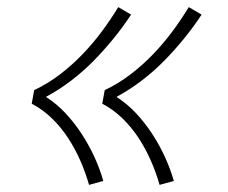

<svg xmlns="http://www.w3.org/2000/svg" viewBox="-20 -612 640 539"><path d="M428 -93Q418 -128 403.5 -161Q389 -194 369.5 -224Q350 -254 324.5 -279Q299 -304 267 -321L274 -359Q312 -377 345.5 -402.5Q379 -428 408.5 -458.5Q438 -489 463 -522.5Q488 -556 510 -592L546 -571Q523 -536 496.5 -503.5Q470 -471 440.5 -441Q411 -411 377.5 -385.5Q344 -360 307 -340Q338 -320 362.5 -293.5Q387 -267 407 -236.5Q427 -206 442.5 -172.5Q458 -139 468 -104ZM230 -93Q220 -128 205.5 -161Q191 -194 171.5 -224Q152 -254 126.5 -279Q101 -304 69 -321L76 -359Q114 -377 147.5 -402.5Q181 -428 210.5 -458.5Q240 -489 265 -522.5Q290 -556 312 -592L348 -571Q325 -536 298.5 -503.5Q272 -471 242.5 -441Q213 -411 179.5 -385.5Q146 -360 109 -340Q140 -320 164.5 -293.5Q189 -267 209 -236.5Q229 -206 244.5 -172.5Q260 -139 270 -104Z"/></svg>

Font: Iosevka Slab XLtEx
Style: Italic
Weight: 200
Width: 7
Italic angle: -9°
Monospace: yes
Designer: Belleve Invis
Foundry: Belleve Invis
Version: Version 11.1.0; ttfautohint (v1.8.3)